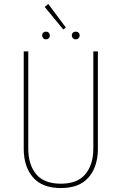

<svg xmlns="http://www.w3.org/2000/svg" viewBox="-20 -941 615 971"><path d="M475 -188Q475 -99 428.5 -44.5Q382 10 288 10Q193 10 146.5 -44.5Q100 -99 100 -188V-681H123V-190Q123 -108 163 -60Q203 -12 288 -12Q372 -12 412 -60.5Q452 -109 452 -190V-681H475ZM224 -921 313 -802 300 -792 206 -906ZM232 -762Q232 -753 226.5 -747.5Q221 -742 212 -742Q204 -742 198.5 -748Q193 -754 193 -762Q193 -770 198.5 -775.5Q204 -781 212 -781Q221 -781 226.5 -775.5Q232 -770 232 -762ZM383 -762Q383 -754 377.5 -748Q372 -742 363 -742Q354 -742 348.5 -748Q343 -754 343 -762Q343 -770 348.5 -775.5Q354 -781 363 -781Q372 -781 377.5 -775.5Q383 -770 383 -762Z"/></svg>

Font: Fira Sans Condensed Thin
Style: Regular
Weight: 250
Width: 3
Designer: Carrois Corporate & Edenspiekermann AG
Foundry: Carrois Corporate GbR & Edenspiekermann AG
Version: Version 4.203